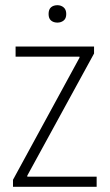

<svg xmlns="http://www.w3.org/2000/svg" viewBox="-20 -719 422 739"><path d="M30 -27 286 -497V-501H40V-540H342V-513L85 -43V-39H352V0H30ZM201 -632Q186 -632 176.5 -640Q167 -648 167 -665Q167 -683 176.5 -691Q186 -699 201 -699Q215 -699 225 -690.5Q235 -682 235 -665Q235 -648 225 -640Q215 -632 201 -632Z"/></svg>

Font: Encode Sans Compressed
Style: ExtraLight
Weight: 200
Designer: Pablo Impallari, Andres Torresi
Foundry: Pablo Impallari, Andres Torresi
Version: Version 1.000; ttfautohint (v1.00) -l 8 -r 50 -G 200 -x 14 -